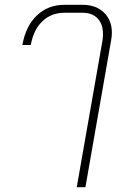

<svg xmlns="http://www.w3.org/2000/svg" viewBox="-20 -578 546 798"><path d="M406 -410Q408 -420 408 -437Q408 -478 385.5 -501.5Q363 -525 323 -525H248Q193 -525 156 -489.5Q119 -454 108 -391H73Q87 -470 133.5 -514Q180 -558 248 -558H323Q379 -558 412 -526Q445 -494 445 -442Q445 -428 442 -411L335 200H299Z"/></svg>

Font: Bai Jamjuree ExtraLight
Style: Italic
Weight: 275
Italic angle: -10°
Version: Version 1.000; ttfautohint (v1.6)